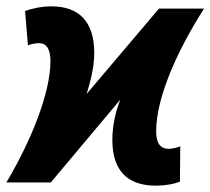

<svg xmlns="http://www.w3.org/2000/svg" viewBox="-49 -575 663 605"><path d="M442 10C471 10 500 5 518 -3L519 -114C509 -110 495 -106 482 -106C458 -106 443 -122 443 -161C443 -269 511 -418 594 -548H452L224 -279C234 -313 248 -359 248 -408C248 -508 199 -555 113 -555C83 -555 49 -548 30 -540L39 -432C49 -436 61 -439 75 -439C96 -439 110 -422 110 -383C110 -282 49 -131 -29 0H111L330 -261C315 -222 305 -179 305 -134C305 -38 352 10 442 10Z"/></svg>

Font: Noto Sans Display SemiCondensed Extra
Style: Italic
Weight: 800
Width: 4
Italic angle: -12°
Designer: Monotype Design Team
Foundry: Monotype Imaging Inc.
Version: Version 1.900